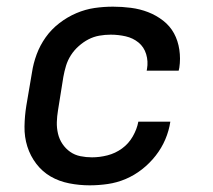

<svg xmlns="http://www.w3.org/2000/svg" viewBox="-20 -548 640 576"><path d="M249 8Q218 8 187.5 2Q157 -4 132 -18.5Q107 -33 89 -56.5Q71 -80 62 -108.5Q53 -137 53.5 -168.5Q54 -200 59 -231L76 -331Q80 -358 90 -385Q100 -412 117 -436Q134 -460 158 -478.5Q182 -497 209 -508.5Q236 -520 263.5 -524Q291 -528 319 -528Q346 -528 373 -524.5Q400 -521 424.5 -511.5Q449 -502 469.5 -486Q490 -470 502 -448Q514 -426 518 -399Q522 -372 518 -345L516 -336H420L421 -341Q425 -364 418.5 -385.5Q412 -407 395.5 -420.5Q379 -434 357 -439Q335 -444 312 -444Q295 -444 278 -441Q261 -438 245.5 -430Q230 -422 216 -409.5Q202 -397 192.5 -382Q183 -367 178 -350.5Q173 -334 170 -317L154 -217Q151 -199 150.5 -181.5Q150 -164 154 -147Q158 -130 167.5 -116Q177 -102 190.5 -92.5Q204 -83 221 -79.5Q238 -76 256 -76Q279 -76 302.5 -82Q326 -88 346 -102.5Q366 -117 378.5 -139Q391 -161 395 -183H491Q487 -156 476 -130Q465 -104 447 -81Q429 -58 406 -40Q383 -22 357 -11Q331 0 303.5 4Q276 8 249 8Z"/></svg>

Font: Iosevka Md Ex Obl
Style: Regular
Weight: 500
Width: 7
Italic angle: -9°
Monospace: yes
Designer: Belleve Invis
Foundry: Belleve Invis
Version: Version 32.5.0; ttfautohint (v1.8.4)